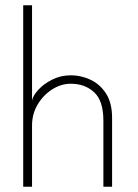

<svg xmlns="http://www.w3.org/2000/svg" viewBox="-20 -708 525 728"><path d="M249 -422.5Q286.5 -422.5 322.5 -406Q358.5 -389.5 381.8 -353.8Q405 -318 405 -261V0H372V-250.5Q372 -326 337 -358.2Q302 -390.5 248 -390.5Q212 -390.5 178.5 -369.5Q145 -348.5 123.2 -312.5Q101.5 -276.5 101.5 -232V0H68V-688H101.5V-326.5Q104.5 -344.5 124.8 -367Q145 -389.5 177.5 -406Q210 -422.5 249 -422.5Z"/></svg>

Font: League Spartan Extralight
Style: Regular
Weight: 200
Foundry: The League of Moveable Type
Version: Version 2.300; ttfautohint (v1.8.3)